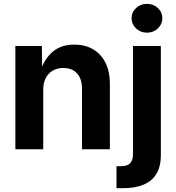

<svg xmlns="http://www.w3.org/2000/svg" viewBox="-20 -782 923 1006"><path d="M206.5 -311V0H60.5V-541H199.2L201.2 -404.8H189.9Q211.9 -473.1 255.9 -510.7Q299.8 -548.3 369.1 -548.3Q425.8 -548.3 467.5 -523.9Q509.3 -499.5 532.5 -453.4Q555.7 -407.2 555.7 -343.3V0H409.7V-317.4Q409.7 -368.7 383.8 -397.2Q357.9 -425.8 311.5 -425.8Q280.8 -425.8 257.1 -412.4Q233.4 -398.9 220 -373.5Q206.5 -348.1 206.5 -311ZM676.8 -541H822.8V30.8Q822.8 91.3 799.1 129.6Q775.4 168 731 186Q686.5 204.1 624.5 204.1H590.3V88.9H611.8Q647 88.9 661.9 73.2Q676.8 57.6 676.8 26.4ZM750 -610.8Q716.3 -610.8 692.9 -633.1Q669.4 -655.3 669.4 -686.5Q669.4 -718.3 692.9 -740Q716.3 -761.7 750 -761.7Q783.7 -761.7 807.1 -740Q830.6 -718.3 830.6 -686.5Q830.6 -655.3 807.1 -633.1Q783.7 -610.8 750 -610.8Z"/></svg>

Font: Inter 17pt
Style: Bold
Weight: 700
Version: Version 4.001;git-66647c0bb